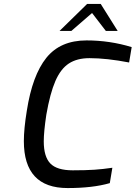

<svg xmlns="http://www.w3.org/2000/svg" viewBox="-20 -948 688 974"><path d="M101 -232Q101 -294 116 -386Q144 -566 215 -654.5Q286 -743 419 -743Q537 -743 648 -709L635 -631Q521 -653 434 -653Q371 -653 329.5 -626Q288 -599 261 -537Q234 -475 215 -366Q202 -279 202 -231Q202 -153 235.5 -118.5Q269 -84 349 -84Q415 -84 459 -87Q503 -90 550 -97L537 -19Q451 6 323 6Q101 6 101 -232ZM422 -928H491L577 -791H517L447 -882L342 -791H282Z"/></svg>

Font: Exo Medium
Style: Italic
Weight: 500
Italic angle: -9°
Designer: Natanael Gama
Foundry: Natanael Gama
Version: Version 1.500; ttfautohint (v1.6)